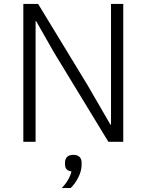

<svg xmlns="http://www.w3.org/2000/svg" viewBox="-20 -718 742 972"><path d="M98.1 0V-698.2H172.9L421.9 -289.1L539.1 -86.9H542V-698.2H604V0H528.8L252.9 -453.1L163.1 -610.8H160.2V0ZM293 233.9Q330.6 194.8 341.8 149.9Q309.1 145.5 309.1 113.8V105Q309.1 86.4 319.8 76.2Q330.6 65.9 351.1 65.9Q371.6 65.9 382.3 76.2Q393.1 86.4 393.1 105V116.2Q393.1 146.5 377.4 178.2Q361.8 210 337.9 233.9Z"/></svg>

Font: Anuphan Light
Style: Regular
Weight: 300
Designer: Mike Abbink, Paul van der Laan, Pieter van Rosmalen, Mint Tantisuwanna
Foundry: Bold Monday; Cadson Demak
Version: Version 3.002;hotconv 1.0.109;makeotfexe 2.5.65596